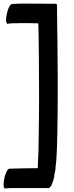

<svg xmlns="http://www.w3.org/2000/svg" viewBox="-96 -901 413 1071"><path d="M223 -759C223 -794 222 -828 222 -863V-872C222 -878 218 -880 212 -880C158 -880 105 -881 52 -881C34 -881 16 -881 -2 -880C-12 -880 -24 -880 -34 -877C-36 -875 -37 -873 -39 -872C-43 -866 -47 -860 -49 -854C-54 -840 -58 -826 -60 -812C-61 -805 -62 -798 -62 -791C-62 -787 -62 -782 -61 -778L-58 -771C-57 -769 -56 -768 -54 -768C-53 -768 -51 -769 -50 -769L-30 -771C-15 -771 -1 -771 13 -772C47 -772 82 -772 116 -771C119 -771 119 -734 119 -728C119 -674 121 -619 121 -564C121 -495 122 -427 122 -358C122 -288 121 -219 120 -149C120 -91 118 -33 115 25V37C88 37 61 38 35 38C18 39 1 39 -16 39C-25 40 -35 40 -44 40C-51 41 -55 48 -58 54C-64 66 -69 79 -71 91C-74 102 -76 115 -76 126V131C-76 133 -75 150 -69 150C-48 148 -26 148 -5 148H176C183 146 188 138 191 133C191 132 201 108 204 95C206 86 208 76 208 67C211 60 212 53 213 46C213 29 217 11 218 -7C222 -61 223 -115 224 -168C225 -237 226 -305 226 -373C226 -443 226 -513 225 -583C225 -642 224 -701 223 -759Z"/></svg>

Font: Petaluma Script
Style: Regular
Weight: 400
Designer: Daniel Spreadbury
Foundry: Steinberg Media Technologies GmbH
Version: Version 1.10